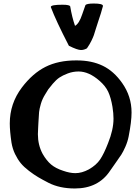

<svg xmlns="http://www.w3.org/2000/svg" viewBox="-20 -1072 787 1101"><path d="M382.8 -1034.2Q392.6 -974.6 410.2 -923.8Q433.6 -936.5 450.7 -987.8Q467.8 -1039.1 469.7 -1042Q475.6 -1051.8 517.6 -1051.8Q570.3 -1051.8 570.3 -1038.1V-1037.1Q560.5 -999 542 -945.3Q536.1 -928.7 529.3 -905.8Q522.5 -882.8 518.1 -870.1Q513.7 -857.4 503.9 -837.4Q494.1 -817.4 478.5 -794.9Q461.9 -785.2 444.3 -785.2Q423.8 -785.2 375 -809.6Q300.8 -953.1 271.5 -1031.2V-1032.2Q271.5 -1044.9 337.9 -1044.9Q381.8 -1044.9 382.8 -1034.2ZM200.2 -367.2Q200.2 -361.3 198.7 -337.9Q197.3 -314.5 197.3 -302.7Q197.3 -240.2 224.6 -189.5Q247.1 -150.4 273.4 -128.4Q299.8 -106.4 341.8 -92.8Q380.9 -79.1 412.1 -79.1Q449.2 -79.1 489.3 -100.6Q532.2 -125 554.2 -157.7Q576.2 -190.4 599.6 -251Q630.9 -328.1 630.9 -391.6Q630.9 -421.9 625 -459Q616.2 -511.7 600.6 -545.4Q585 -579.1 549.8 -609.4Q489.3 -662.1 430.7 -662.1Q398.4 -662.1 368.7 -650.9Q338.9 -639.6 320.3 -627Q301.8 -614.3 282.7 -591.8Q263.7 -569.3 256.8 -559.6Q250 -549.8 239.3 -531.2Q222.7 -504.9 214.4 -476.6Q206.1 -448.2 204.1 -429.2Q202.1 -410.2 200.2 -367.2ZM680.7 -595.7Q734.4 -519.5 734.4 -426.8Q734.4 -375 717.8 -290Q711.9 -259.8 699.2 -231Q686.5 -202.1 675.8 -185.5Q665 -168.9 643.1 -138.2Q621.1 -107.4 611.3 -92.8Q543.9 8.8 409.2 8.8Q322.3 8.8 258.8 -23.4Q222.7 -42 198.7 -56.2Q174.8 -70.3 146 -92.3Q117.2 -114.3 99.1 -136.2Q81.1 -158.2 66.4 -188.5Q51.8 -218.8 45.9 -253.9Q36.1 -320.3 36.1 -364.3Q36.1 -478.5 105.5 -570.3Q167 -651.4 240.7 -688.5Q314.5 -725.6 416 -725.6H419.9Q505.9 -725.6 569.3 -694.8Q632.8 -664.1 680.7 -595.7Z"/></svg>

Font: LPEducational
Style: Medium
Weight: 500
Designer: Based on Essays1743, by John Stracke, which says:

Based on the typeface in a 1743 English translation of the essays of 
Version: Version 001.204